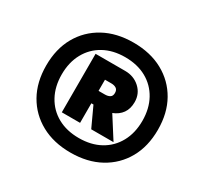

<svg xmlns="http://www.w3.org/2000/svg" viewBox="-146 -844 1061 1029"><g transform="rotate(30 385.0 -330.0)"><path d="M403 -670Q508 -670 585.5 -627.5Q663 -585 706 -509Q749 -433 749 -330Q749 -227 706 -151Q663 -75 585.5 -32.5Q508 10 403 10Q299 10 221.5 -32.5Q144 -75 101 -151Q58 -227 58 -330Q58 -433 101 -509Q144 -585 221.5 -627.5Q299 -670 403 -670ZM403 -580Q328 -580 272 -549Q216 -518 185 -461.5Q154 -405 154 -330Q154 -255 185 -198.5Q216 -142 272 -111Q328 -80 403 -80Q479 -80 535 -111Q591 -142 622 -198.5Q653 -255 653 -330Q653 -405 622 -461.5Q591 -518 535 -549Q479 -580 403 -580ZM439 -516Q493 -516 530 -482Q567 -448 567 -396Q567 -355 547.5 -327.5Q528 -300 492 -286L576 -154H438L382 -275H369V-154H256V-516ZM408 -421H369V-352H408Q427 -352 439 -359.5Q451 -367 451 -386Q451 -405 439 -413Q427 -421 408 -421Z"/></g></svg>

Font: Work Sans ExtraBold
Style: Italic
Weight: 800
Italic angle: -13°
Designer: Wei Huang
Foundry: Wei Huang
Version: Version 2.012; ttfautohint (v1.8.3)